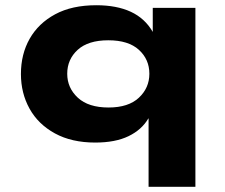

<svg xmlns="http://www.w3.org/2000/svg" viewBox="-20 -534 860 734"><path d="M548 180V-81H547Q522 -38 471.5 -13.5Q421 11 344 11Q254 11 190 -24Q126 -59 93 -118.5Q60 -178 60 -251Q60 -327 93.5 -386Q127 -445 191 -479.5Q255 -514 348 -514Q426 -514 480 -489Q534 -464 564 -412V-504H727V180ZM395 -123Q471 -123 511 -160.5Q551 -198 551 -252Q551 -307 511 -343.5Q471 -380 394 -380Q317 -380 277 -343.5Q237 -307 237 -252Q237 -198 277.5 -160.5Q318 -123 395 -123Z"/></svg>

Font: Nunito Sans 7pt Expanded ExtraBold
Style: Regular
Weight: 800
Width: 7
Designer: Vernon Adams
Foundry: Vernon Adams
Version: Version 3.101;gftools[0.9.27]